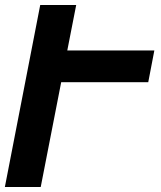

<svg xmlns="http://www.w3.org/2000/svg" viewBox="-21 -749 644 769"><path d="M140.1 -729H284.2L248.5 -546.9H597.2L572.8 -419.9H224.1L142.1 0H-1.5Z"/></svg>

Font: Hack
Style: Bold Italic
Weight: 700
Italic angle: -11°
Monospace: yes
Designer: Christopher Simpkins
Foundry: Christopher Simpkins
Version: Version 2.017; ttfautohint (v1.4.1) -l 4 -r 80 -G 350 -x 0 -